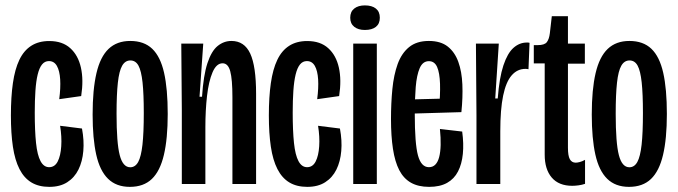

<svg xmlns="http://www.w3.org/2000/svg" viewBox="-20 -692 2549 722"><path d="M165.3 10.7Q125.7 10.7 98 -6Q70.3 -22.7 53.2 -56.3Q36 -90 28.5 -140.3Q21 -190.7 21 -258Q21 -327.3 28.5 -379.5Q36 -431.7 52.7 -466.7Q69.3 -501.7 97.3 -519.7Q125.3 -537.7 165.3 -537.7Q214.7 -537.7 244.3 -510.8Q274 -484 284.3 -437.7Q294.7 -391.3 285.3 -330.7L202.7 -319Q208.3 -361.3 206.3 -393.5Q204.3 -425.7 194 -444Q183.7 -462.3 164 -462.3Q148.3 -462.3 138 -449.5Q127.7 -436.7 121.7 -411.8Q115.7 -387 113.2 -350.8Q110.7 -314.7 110.7 -268.7Q110.7 -200 115.5 -154.3Q120.3 -108.7 132.5 -86Q144.7 -63.3 164.7 -63.3Q186 -63.3 197 -84.8Q208 -106.3 210.3 -142Q212.7 -177.7 206 -219L288.3 -208.7Q296.7 -164 293.3 -124.3Q290 -84.7 275 -54.3Q260 -24 232.8 -6.7Q205.7 10.7 165.3 10.7Z M468.3 10.7Q417.3 10.7 386.3 -19.7Q355.3 -50 341.8 -110.7Q328.3 -171.3 328.3 -261.3Q328.3 -355.3 342.7 -416.8Q357 -478.3 388.3 -508.2Q419.7 -538 469.7 -538Q521.7 -538 552.5 -508.5Q583.3 -479 597 -418.3Q610.7 -357.7 610.7 -263.3Q610.7 -170.3 596.3 -109.5Q582 -48.7 551 -19Q520 10.7 468.3 10.7ZM469.7 -63Q488.7 -63 499.7 -83Q510.7 -103 515.7 -147.7Q520.7 -192.3 520.7 -266.7Q520.7 -339 516 -382.3Q511.3 -425.7 500.7 -445.2Q490 -464.7 470.3 -464.7Q450.7 -464.7 439.3 -444.8Q428 -425 423.2 -381.2Q418.3 -337.3 418.3 -264Q418.3 -154.3 430.2 -108.7Q442 -63 469.7 -63Z M663.7 0V-281L661.7 -528H744.3L730.3 -328.3H739.7Q745 -408.7 760 -454.3Q775 -500 798.3 -519Q821.7 -538 850.3 -538Q899 -538 921 -490.5Q943 -443 943 -339.3V0H854V-326Q854 -394 845.8 -424Q837.7 -454 817 -454Q793.7 -454 779.2 -420Q764.7 -386 758.5 -331.3Q752.3 -276.7 752.3 -213.3V0Z M1135.3 10.7Q1095.7 10.7 1068 -6Q1040.3 -22.7 1023.2 -56.3Q1006 -90 998.5 -140.3Q991 -190.7 991 -258Q991 -327.3 998.5 -379.5Q1006 -431.7 1022.7 -466.7Q1039.3 -501.7 1067.3 -519.7Q1095.3 -537.7 1135.3 -537.7Q1184.7 -537.7 1214.3 -510.8Q1244 -484 1254.3 -437.7Q1264.7 -391.3 1255.3 -330.7L1172.7 -319Q1178.3 -361.3 1176.3 -393.5Q1174.3 -425.7 1164 -444Q1153.7 -462.3 1134 -462.3Q1118.3 -462.3 1108 -449.5Q1097.7 -436.7 1091.7 -411.8Q1085.7 -387 1083.2 -350.8Q1080.7 -314.7 1080.7 -268.7Q1080.7 -200 1085.5 -154.3Q1090.3 -108.7 1102.5 -86Q1114.7 -63.3 1134.7 -63.3Q1156 -63.3 1167 -84.8Q1178 -106.3 1180.3 -142Q1182.7 -177.7 1176 -219L1258.3 -208.7Q1266.7 -164 1263.3 -124.3Q1260 -84.7 1245 -54.3Q1230 -24 1202.8 -6.7Q1175.7 10.7 1135.3 10.7Z M1308.3 0V-528H1397V0ZM1352 -579.3Q1327 -579.3 1312 -591.3Q1297 -603.3 1297 -625.3Q1297 -648 1312 -659.8Q1327 -671.7 1352 -671.7Q1378.7 -671.7 1393.5 -659.8Q1408.3 -648 1408.3 -625.3Q1408.3 -602.7 1393.5 -591Q1378.7 -579.3 1352 -579.3Z M1593.7 10.7Q1553 10.7 1525.3 -5Q1497.7 -20.7 1481.3 -52.3Q1465 -84 1457.7 -132Q1450.3 -180 1450.3 -244.3Q1450.3 -304.3 1455.5 -357.3Q1460.7 -410.3 1475.3 -451Q1490 -491.7 1518.3 -514.8Q1546.7 -538 1592.7 -538Q1637 -538 1663.7 -517Q1690.3 -496 1703.5 -459.3Q1716.7 -422.7 1718.7 -374.2Q1720.7 -325.7 1715 -270.3L1510.3 -264.3V-317.7L1650.3 -321.3L1630.3 -276Q1636 -335.3 1634.7 -376.8Q1633.3 -418.3 1623.7 -440.2Q1614 -462 1592.7 -462Q1569.7 -462 1558.3 -435.8Q1547 -409.7 1543.3 -364.8Q1539.7 -320 1539.7 -263.3Q1539.7 -152 1551.7 -107.7Q1563.7 -63.3 1593 -63.3Q1607.7 -63.3 1617.2 -73.2Q1626.7 -83 1631.5 -101.5Q1636.3 -120 1637 -146.8Q1637.7 -173.7 1634.3 -207L1718 -197.3Q1724.3 -151.7 1720.5 -113.3Q1716.7 -75 1702.3 -47.2Q1688 -19.3 1661.2 -4.3Q1634.3 10.7 1593.7 10.7Z M1771.7 0V-259L1769.7 -528H1855.7L1842.3 -321.7H1851.7Q1857.7 -400 1873 -446Q1888.3 -492 1910.8 -512Q1933.3 -532 1960.7 -532Q1963.3 -532 1966 -532Q1968.7 -532 1971.3 -531L1967.3 -431.7Q1964.7 -432.3 1961.8 -432.7Q1959 -433 1955.7 -433Q1925.3 -433 1904 -408.5Q1882.7 -384 1872 -332.3Q1861.3 -280.7 1861.3 -198V0Z M2132 6.7Q2081.3 6.7 2054.8 -24.3Q2028.3 -55.3 2028.3 -110.3V-453.7H1987.3V-522.3H2001.7Q2027.7 -522.3 2036.3 -533.5Q2045 -544.7 2047.7 -567.3L2055 -631H2115.7V-528H2179.3V-452.7H2115.7V-136.3Q2115.7 -106.3 2122.8 -93.3Q2130 -80.3 2145 -80.3Q2151 -80.3 2160.2 -82.7Q2169.3 -85 2180 -91V-0.7Q2168.3 3.3 2155.3 5Q2142.3 6.7 2132 6.7Z M2345.3 10.7Q2294.3 10.7 2263.3 -19.7Q2232.3 -50 2218.8 -110.7Q2205.3 -171.3 2205.3 -261.3Q2205.3 -355.3 2219.7 -416.8Q2234 -478.3 2265.3 -508.2Q2296.7 -538 2346.7 -538Q2398.7 -538 2429.5 -508.5Q2460.3 -479 2474 -418.3Q2487.7 -357.7 2487.7 -263.3Q2487.7 -170.3 2473.3 -109.5Q2459 -48.7 2428 -19Q2397 10.7 2345.3 10.7ZM2346.7 -63Q2365.7 -63 2376.7 -83Q2387.7 -103 2392.7 -147.7Q2397.7 -192.3 2397.7 -266.7Q2397.7 -339 2393 -382.3Q2388.3 -425.7 2377.7 -445.2Q2367 -464.7 2347.3 -464.7Q2327.7 -464.7 2316.3 -444.8Q2305 -425 2300.2 -381.2Q2295.3 -337.3 2295.3 -264Q2295.3 -154.3 2307.2 -108.7Q2319 -63 2346.7 -63Z"/></svg>

Font: Bricolage Grotesque 96pt ExtraBold Condensed
Style: Regular
Weight: 800
Width: 3
Version: Version 1.001;gftools[0.9.33.dev8+g029e19f]